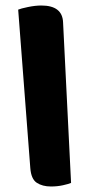

<svg xmlns="http://www.w3.org/2000/svg" viewBox="-20 -668 325 697"><path d="M165 9Q134 9 113.5 -4.5Q93 -18 90 -58L46 -633Q55 -637 81.5 -642.5Q108 -648 130 -648Q207 -648 209 -586L238 -4Q229 0 208.5 4.5Q188 9 165 9Z"/></svg>

Font: Baloo Bhaijaan 2
Style: Bold
Weight: 700
Designer: Sanskriti Dholi, Noopur Datye and Ek Type
Foundry: Ek Type
Version: Version 1.701